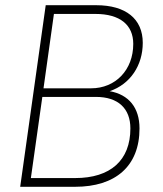

<svg xmlns="http://www.w3.org/2000/svg" viewBox="-20 -717 627 737"><path d="M57.5 0H268.5C422.5 0 515.5 -78.5 515.5 -224C515.5 -303.5 474.5 -354 401 -367C480.5 -394 528 -466.5 528 -552.5C528 -644.5 463 -697 349.5 -697H155.5ZM98.5 -33.5 142.5 -345H348.5C433.5 -345 480.5 -300.5 480.5 -224C480.5 -101.5 404 -33.5 268.5 -33.5ZM147 -378 187 -663.5H346.5C440.5 -663.5 491.5 -621.5 491.5 -548.5C491.5 -448.5 423.5 -378 329.5 -378Z"/></svg>

Font: HK Grotesk ExtraLight
Style: Italic
Weight: 200
Italic angle: -16°
Designer: Alfredo Marco Pradil
Foundry: Hanken Design Co.
Version: Version 3.001;FEAKit 1.0